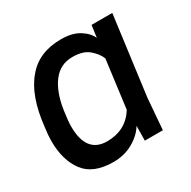

<svg xmlns="http://www.w3.org/2000/svg" viewBox="-130 -666 796 802"><g transform="rotate(-30 268.0 -265.0)"><path d="M503 -530H403ZM197 12Q100 12 57.5 -44.5Q15 -101 15 -193Q15 -223 20 -256Q35 -401 98 -473Q156 -542 262 -542Q315 -542 348.5 -521.5Q382 -501 395 -472L403 -530H503L453 -150L441 0H354L355 -71Q334 -36 292 -12Q250 12 197 12ZM217 -76Q307 -76 353 -149L383 -380Q373 -406 345.5 -430Q318 -454 266 -454Q207 -454 171.5 -407Q136 -360 124 -278Q117 -230 117 -205Q117 -76 217 -76Z"/></g></svg>

Font: Tanohe Sans Medium
Style: Italic
Weight: 500
Designer: Village Type and Design LLC & Cristiano Sobral
Foundry: Cooper Hewitt Smithsonian Design Museum
Version: Version 1.00;September 29, 2021;FontCreator 13.0.0.2655 64-b